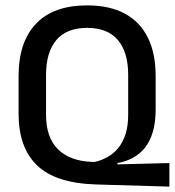

<svg xmlns="http://www.w3.org/2000/svg" viewBox="-20 -672 649 713"><path d="M609 21 337 13Q186.5 8.5 117.8 -57.8Q49 -124 49 -249.5V-390Q49 -516 113.8 -584Q178.5 -652 303.5 -652Q387 -652 443.5 -621.5Q500 -591 529 -532.5Q558 -474 558 -390V-265.5Q558 -218 547.8 -183Q537.5 -148 518.8 -124.2Q500 -100.5 474 -86.2Q448 -72 416 -66.5V-61.5L609 -66.5ZM319 -71 331 -70.5Q356.5 -76 379.2 -88.8Q402 -101.5 419.2 -122.5Q436.5 -143.5 446.2 -174Q456 -204.5 456 -245.5V-394Q456 -478 417.8 -523.2Q379.5 -568.5 303.5 -568.5Q227.5 -568.5 189.2 -523.2Q151 -478 151 -394V-245.5Q151 -162 194.8 -118.2Q238.5 -74.5 319 -71Z"/></svg>

Font: Anek Gurmukhi Medium
Style: Regular
Weight: 500
Designer: Sarang Kulkarni (Gurmukhi), Yesha Goshar (Latin)
Foundry: Ek Type
Version: Version 1.003